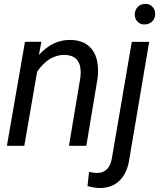

<svg xmlns="http://www.w3.org/2000/svg" viewBox="-20 -741 816 976"><path d="M15.1 0ZM190.4 -528.8 177.7 -461.9Q249 -540 339.8 -538.1Q414.6 -536.1 450.2 -486.3Q485.8 -436.5 476.6 -346.2L418.9 0H330.6L388.7 -347.7Q391.6 -371.6 389.2 -392.1Q380.9 -460.4 308.6 -461.9Q229 -463.4 168.9 -377L103.5 0H15.1L106.9 -528.3ZM738.3 -528.3 638.2 63Q628.4 137.7 588.1 176.8Q547.9 215.8 482.9 214.8Q457 213.9 424.8 205.1L432.6 132.8Q450.7 137.2 473.1 138.2Q536.1 138.2 548.8 63L649.9 -528.3ZM665 -667Q665.5 -689.9 679.4 -705.1Q693.4 -720.2 716.8 -721.2Q739.3 -722.2 754.2 -707.3Q769 -692.4 769 -669.9Q768.6 -647 753.9 -632.3Q739.3 -617.7 716.3 -616.7Q694.3 -615.7 679.7 -630.4Q665 -645 665 -667Z"/></svg>

Font: Roboto
Style: Italic
Weight: 400
Italic angle: -12°
Designer: Google
Version: Version 2.134; 2016; ttfautohint (v1.6)